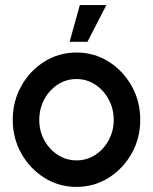

<svg xmlns="http://www.w3.org/2000/svg" viewBox="-20 -720 600 753"><path d="M280 13Q211 13 154.2 -22.5Q97.5 -58 63.8 -117.8Q30 -177.5 30 -250Q30 -323 63.8 -383Q97.5 -443 154.2 -478.5Q211 -514 280 -514Q349 -514 405.8 -478.5Q462.5 -443 496.2 -383Q530 -323 530 -250Q530 -177.5 496.2 -117.8Q462.5 -58 405.8 -22.5Q349 13 280 13ZM280 -91Q321.5 -91 354.5 -113Q387.5 -135 406.8 -171.2Q426 -207.5 426 -250Q426 -293.5 406.2 -330Q386.5 -366.5 353.5 -388.2Q320.5 -410 280 -410Q239 -410 205.8 -388Q172.5 -366 153.2 -329.5Q134 -293 134 -250Q134 -205.5 154 -169.5Q174 -133.5 207.2 -112.2Q240.5 -91 280 -91ZM253 -556 293 -700H397L323 -556Z"/></svg>

Font: Urbanist SemiBold
Style: Regular
Weight: 600
Designer: Corey Hu
Foundry: Corey Hu
Version: Version 1.321; ttfautohint (v1.8.4.7-5d5b)